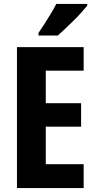

<svg xmlns="http://www.w3.org/2000/svg" viewBox="-20 -953 487 973"><path d="M404 0H66V-714H404V-595H212V-430H391V-311H212V-121H404ZM422 -924Q410 -910 392.5 -890Q375 -870 353.5 -849Q332 -828 311 -808Q290 -788 273 -773H175V-786Q192 -811 208 -836Q224 -861 239 -886Q254 -911 265 -933H422Z"/></svg>

Font: Noto Sans Display Condensed
Style: Bold
Weight: 700
Width: 3
Designer: Monotype Design Team
Foundry: Monotype Imaging Inc.
Version: Version 2.003